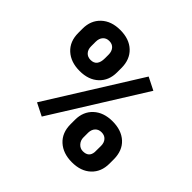

<svg xmlns="http://www.w3.org/2000/svg" viewBox="-178 -905 1098 1098"><g transform="rotate(45 371.0 -355.5)"><path d="M43.9 -574.2Q43.9 -640.1 86.9 -680.7Q129.9 -721.2 202.1 -721.2Q275.4 -721.2 317.9 -680.9Q360.4 -640.6 360.4 -571.8V-536.6Q360.4 -470.7 317.9 -430.7Q275.4 -390.6 203.1 -390.6Q131.3 -390.6 87.6 -430.4Q43.9 -470.2 43.9 -539.6ZM149.9 -536.6Q149.9 -511.2 164.1 -495.4Q178.2 -479.5 203.1 -479.5Q254.4 -479.5 254.4 -544.9V-574.2Q254.4 -599.6 240.7 -616Q227.1 -632.3 202.1 -632.3Q178.2 -632.3 164.1 -616.5Q149.9 -600.6 149.9 -573.2ZM381.8 -174.3Q381.8 -240.7 425 -280.8Q468.3 -320.8 540 -320.8Q612.8 -320.8 655.8 -281.2Q698.7 -241.7 698.7 -170.9V-136.7Q698.7 -70.3 656.2 -30.3Q613.8 9.8 541 9.8Q469.2 9.8 425.5 -30Q381.8 -69.8 381.8 -139.2ZM487.3 -136.7Q487.3 -113.8 502.9 -96.4Q518.6 -79.1 541 -79.1Q588.4 -79.1 592.3 -124L592.8 -174.3Q592.8 -200.2 578.6 -216.1Q564.5 -231.9 540 -231.9Q516.6 -231.9 502.4 -217Q488.3 -202.1 487.3 -176.8ZM234.4 -53.2 157.7 -91.8 504.9 -647.5 581.5 -608.9Z"/></g></svg>

Font: Roboto Black
Style: Regular
Weight: 900
Designer: Google
Version: Version 2.134; 2016